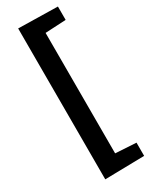

<svg xmlns="http://www.w3.org/2000/svg" viewBox="-247 -910 842 1070"><g transform="rotate(-30 174.0 -375.5)"><path d="M338 105 85 110V-861L338 -856V-770L205 -763V12L338 20Z"/></g></svg>

Font: Bitter Pro
Style: Bold
Weight: 700
Designer: Sol Matas, and Bitter project Authors
Foundry: Sol Matas
Version: Version 1.010